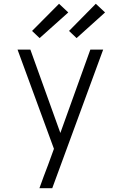

<svg xmlns="http://www.w3.org/2000/svg" viewBox="-20 -998 640 1018"><path d="M189 0Q200 -31 211.5 -62Q223 -93 235 -124L266 -209L73 -735H141L300 -293L459 -735H527L257 0ZM386 -796 346 -834 488 -978 537 -932ZM190 -796 150 -834 293 -978 342 -932Z"/></svg>

Font: Iosevka Aile Light
Style: Regular
Weight: 300
Designer: Belleve Invis
Foundry: Belleve Invis
Version: Version 27.3.5; ttfautohint (v1.8.4)